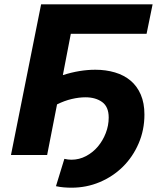

<svg xmlns="http://www.w3.org/2000/svg" viewBox="-20 -720 746 892"><path d="M171 -700H689L661 -563H309L272 -371Q350 -396 423 -396Q472 -396 514 -383.5Q556 -371 586.5 -345.5Q617 -320 634 -280.5Q651 -241 651 -188Q651 -116 624 -53.5Q597 9 551 54.5Q505 100 443.5 126Q382 152 312 152Q295 152 276.5 150.5Q258 149 240 145L279 18Q287 20 295.5 21Q304 22 312 22Q348 22 380 5Q412 -12 435 -39.5Q458 -67 471.5 -102Q485 -137 485 -174Q485 -224 454.5 -246Q424 -268 377 -268Q347 -268 313 -260Q279 -252 245 -235L199 0H31Z"/></svg>

Font: Argentum Sans SemiBold
Style: Italic
Weight: 600
Italic angle: -11°
Designer: Julieta Ulanovsky (font), Cristiano Sobral (main changes and remaster)
Foundry: Julieta Ulanovsky (font), Cristiano Sobral (main changes and remaster)
Version: Version 2.007;June 15, 2022;FontCreator 14.0.0.2814 64-bit; 